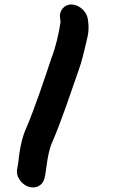

<svg xmlns="http://www.w3.org/2000/svg" viewBox="-20 -741 577 856"><path d="M371 -659C378 -617 375 -594 365 -554C355 -512 345 -467 330 -426C293 -321 255 -204 212 -105C199 -75 193 -40 188 -5C181 34 184 75 149 90C114 105 78 81 64 55C49 28 58 8 61 -13C67 -70 76 -124 97 -170C138 -267 176 -382 210 -484C229 -532 242 -591 250 -643L248 -659C242 -692 265 -721 298 -721C331 -721 365 -692 371 -659Z"/></svg>

Font: Blanket
Style: ReversedObl
Weight: 700
Foundry: Cannot Into Space Fonts
Version: Version 0.9